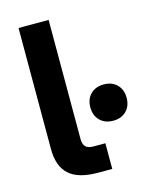

<svg xmlns="http://www.w3.org/2000/svg" viewBox="-108 -769 650 838"><g transform="rotate(-15 217.5 -350.0)"><path d="M58 -154V-700H194V-162Q194 -138 205 -127Q216 -116 240 -116H294V0H230Q141 0 99.5 -37.5Q58 -75 58 -154ZM271 -284Q271 -321 293.5 -343.5Q316 -366 353 -366Q390 -366 412.5 -343.5Q435 -321 435 -284Q435 -247 412.5 -224.5Q390 -202 353 -202Q316 -202 293.5 -224.5Q271 -247 271 -284Z"/></g></svg>

Font: Bai Jamjuree
Style: Bold
Weight: 700
Designer: Katatrad Aksorn Co.,Ltd.
Foundry: Cadson Demak Co.,Ltd.
Version: Version 1.000; ttfautohint (v1.6)